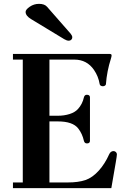

<svg xmlns="http://www.w3.org/2000/svg" viewBox="-20 -972 651 992"><path d="M112.3 -910.6Q112.3 -922.4 133.8 -937.3Q155.3 -952.1 181.6 -952.1Q210 -952.1 223.1 -937L344.7 -798.3Q353.5 -787.6 353.5 -779.3Q353.5 -772 348.4 -766.8Q343.3 -761.7 335 -761.7Q325.2 -761.7 312 -769.5L141.1 -873Q112.3 -890.1 112.3 -910.6ZM46.9 0V-29.3H97.7V-664.1H46.9V-693.4H545.4Q556.6 -693.4 556.6 -686.5Q556.6 -679.7 553.2 -669.4Q532.2 -604 527.3 -537.1Q526.9 -532.7 522.2 -529.5Q517.6 -526.4 511.2 -526.4Q505.9 -526.4 500.7 -529.3Q495.6 -532.2 495.1 -537.1Q488.3 -577.6 465.8 -610.4Q429.2 -664.1 363.8 -664.1H235.4V-374H279.3Q311.5 -374 339.4 -382.8Q367.2 -391.6 382.3 -408.2Q405.8 -433.6 413.6 -469.2Q417 -482.4 428.7 -482.4Q444.8 -482.4 444.8 -468.8V-244.6Q444.8 -231 429.2 -231Q417 -231 413.6 -244.1Q405.3 -281.2 384.3 -308.1Q356 -344.7 279.3 -344.7H235.4V-29.3H330.1Q384.8 -29.3 421.4 -41.7Q458 -54.2 491.2 -91.3Q522.5 -126.5 543.5 -173.8Q551.3 -191.4 566.4 -191.4Q573.7 -191.4 578.9 -186.3Q584 -181.2 584 -174.3Q584 -167 578.1 -132.8L555.2 0Z"/></svg>

Font: Monomachus
Style: Medium
Weight: 500
Designer: Alexey Kryukov
Version: Version 1.0